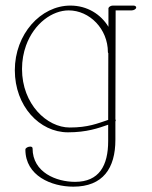

<svg xmlns="http://www.w3.org/2000/svg" viewBox="-20 -475 556 702"><path d="M478 -447.8C478 -451.7 473.6 -454.6 467.8 -454.6H392.6C385.3 -454.6 377.9 -450.2 376.5 -445.3V-377C348.6 -422.9 298.8 -454.6 237.3 -454.6C128.9 -454.6 34.2 -350.1 34.2 -218.3C34.2 -86.9 124.5 8.8 228.5 8.8C296.9 8.8 339.4 -6.3 375.5 -19V40.5C375.5 130.9 342.3 189.9 254.4 189.9C186.5 189.9 99.1 155.8 99.1 67.4C99.1 62.9 95.2 61 90.4 61C82.8 61 72.8 65.8 72.8 71.8C72.8 168 168.5 207.5 248 207.5C356.4 207.5 401.9 140.1 401.9 36.1V-30.8C403.3 -32.7 403.8 -35.2 402.8 -37.1C402.8 -37.6 402.3 -38.1 401.9 -38.6L402.8 -437H461.4C468.3 -437 478 -441.4 478 -447.8ZM375.5 -36.6C335.9 -23.4 301.8 -8.8 234.9 -8.8C151.9 -8.8 60.5 -93.8 60.5 -222.7C60.5 -253.9 65.9 -282.7 75.2 -308.6C105 -390.6 171.9 -437 231 -437C307.6 -437 374.5 -369.1 374.5 -284.2C374.5 -282.7 375 -281.7 376 -280.8Z"/></svg>

Font: WireWyrm
Style: Light
Weight: 200
Version: Version 001.000